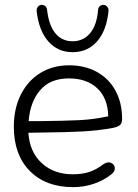

<svg xmlns="http://www.w3.org/2000/svg" viewBox="-20 -763 567 791"><path d="M37 -241Q37 -316 66 -373.5Q95 -431 146.5 -462.5Q198 -494 265 -494Q329 -494 378.5 -467Q428 -440 455.5 -390Q483 -340 483 -273Q483 -255 474 -247.5Q465 -240 445 -236Q385 -225 321 -221.5Q257 -218 153 -217L97 -216Q102 -137 152 -91Q202 -45 280 -45Q318 -45 347.5 -54.5Q377 -64 408 -88Q419 -94 427 -94Q438 -94 445.5 -87Q453 -80 453 -69Q453 -56 439 -45Q408 -20 367 -6Q326 8 281 8Q169 8 103 -58.5Q37 -125 37 -241ZM144 -264Q246 -265 306.5 -268Q367 -271 426 -284Q424 -359 380.5 -399.5Q337 -440 264 -440Q187 -440 145.5 -391.5Q104 -343 98 -264ZM131 -717Q130 -728 136.5 -735.5Q143 -743 152 -743Q161 -743 167 -737.5Q173 -732 174 -722Q181 -659 208 -626Q235 -593 279 -593Q323 -593 351 -626Q379 -659 384 -722Q385 -732 391 -737.5Q397 -743 406 -743Q415 -743 421.5 -735.5Q428 -728 427 -717Q419 -637 380 -592.5Q341 -548 279 -548Q218 -548 179 -592.5Q140 -637 131 -717Z"/></svg>

Font: SN Pro Light
Style: Regular
Weight: 300
Designer: Tobias Whetton
Foundry: Supernotes
Version: Version 1.002